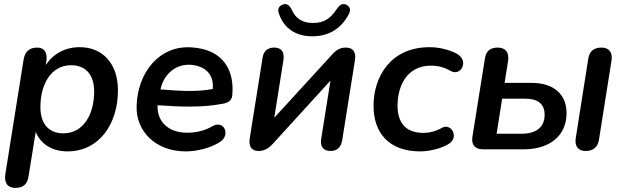

<svg xmlns="http://www.w3.org/2000/svg" viewBox="-20 -728 3045 936"><path d="M54 188C92 188 113 171 119 133L154 -85C180 -22 238 10 309 10C463 10 555 -123 555 -288C555 -417 481 -498 369 -498C298 -498 241 -467 203 -411L206 -429C212 -471 197 -496 161 -496C123 -496 101 -476 95 -437L6 121C-1 164 18 188 54 188ZM289 -78C219 -78 177 -123 177 -206C177 -320 231 -410 326 -410C397 -410 439 -365 439 -282C439 -168 385 -78 289 -78Z M885 10C938 10 1008 -6 1054 -37C1105 -71 1072 -146 1014 -112C977 -90 934 -81 892 -81C804 -81 745 -132 748 -215C861 -207 966 -203 1064 -222C1085 -225 1109 -234 1112 -261C1124 -373 1078 -487 914 -497C755 -508 650 -372 646 -211C642 -88 739 10 885 10ZM762 -292 764 -298C779 -363 834 -418 912 -412C992 -404 1023 -356 1017 -294C931 -278 848 -286 762 -292Z M1241 8C1275 8 1296 -12 1310 -27L1591 -335L1546 -52C1540 -15 1554 8 1592 8C1623 8 1642 -10 1648 -43L1710 -432C1715 -460 1712 -496 1665 -496C1631 -496 1613 -477 1599 -462L1317 -154L1362 -437C1367 -473 1353 -496 1317 -496C1285 -496 1265 -480 1260 -446L1198 -57C1194 -35 1192 8 1241 8ZM1502 -551C1579 -551 1641 -585 1680 -658C1693 -682 1684 -699 1666 -706C1647 -713 1635 -703 1621 -683C1590 -636 1558 -616 1506 -616C1458 -616 1423 -635 1404 -677C1392 -703 1378 -713 1359 -706C1339 -699 1331 -683 1341 -658C1366 -588 1424 -551 1502 -551Z M2029 10C2074 10 2131 -4 2167 -26C2221 -59 2179 -130 2135 -105C2102 -87 2072 -80 2045 -80C1955 -80 1918 -133 1918 -213C1918 -308 1963 -408 2081 -408C2115 -408 2146 -400 2177 -382C2227 -354 2269 -432 2207 -466C2172 -485 2122 -498 2074 -498C1886 -498 1801 -356 1801 -212C1801 -80 1876 10 2029 10Z M2336 0H2533C2657 0 2742 -64 2742 -177C2742 -265 2683 -324 2571 -324H2440L2457 -432C2463 -473 2444 -496 2406 -496C2370 -496 2349 -479 2344 -443L2283 -61C2277 -21 2296 0 2336 0ZM2521 -76H2401L2428 -247H2541C2601 -247 2635 -222 2635 -169C2635 -108 2595 -76 2521 -76ZM2835 8C2873 8 2894 -11 2900 -47L2961 -432C2968 -473 2949 -496 2912 -496C2876 -496 2854 -479 2848 -443L2787 -56C2780 -15 2799 8 2835 8Z"/></svg>

Font: SN Pro Semibold
Style: Italic
Weight: 600
Italic angle: -9°
Designer: Tobias Whetton
Foundry: Supernotes
Version: Version 1.001;Glyphs 3.2 (3249)